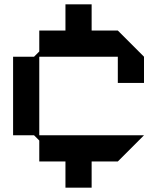

<svg xmlns="http://www.w3.org/2000/svg" viewBox="-20 -740 719 880"><path d="M520 -360H640V-480L520 -600H400V-720H280V-600H160V-504L136 -480H40V-120H136L160 -96V0H280V120H400V0H520L640 -120H160V-480H520Z"/></svg>

Font: KUBO
Style: Regular
Weight: 400
Version: Version 001.000